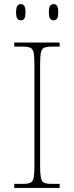

<svg xmlns="http://www.w3.org/2000/svg" viewBox="-20 -923 365 943"><path d="M50 0V-20H93Q118 -20 130 -26Q142 -32 145.5 -51Q149 -70 149 -108V-606Q149 -645 145.5 -663.5Q142 -682 130 -688Q118 -694 93 -694H50V-714H273V-694H233Q208 -694 196 -688Q184 -682 180.5 -663.5Q177 -645 177 -606V-108Q177 -70 180.5 -51Q184 -32 196 -26Q208 -20 233 -20H273V0ZM243 -823Q233 -823 226.5 -831Q220 -839 220 -863Q220 -886 226.5 -894.5Q233 -903 243 -903Q254 -903 260 -894.5Q266 -886 266 -863Q266 -839 260 -831Q254 -823 243 -823ZM82 -823Q72 -823 65.5 -831Q59 -839 59 -863Q59 -886 65.5 -894.5Q72 -903 82 -903Q93 -903 99 -894.5Q105 -886 105 -863Q105 -839 99 -831Q93 -823 82 -823Z"/></svg>

Font: Noto Serif Bengali Thin
Style: Regular
Weight: 250
Version: Version 2.003